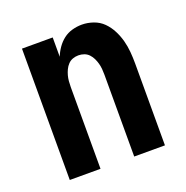

<svg xmlns="http://www.w3.org/2000/svg" viewBox="-103 -633 705 728"><g transform="rotate(-20 250.0 -269.0)"><path d="M58 0V-530H182V-452Q189 -470 200.5 -486.5Q212 -503 227.5 -515Q243 -527 262.5 -532.5Q282 -538 302 -538Q325 -538 348 -530Q371 -522 387.5 -505.5Q404 -489 415 -467.5Q426 -446 432 -423.5Q438 -401 440 -377.5Q442 -354 442 -330V0H318V-330Q318 -342 317 -353.5Q316 -365 313 -376Q310 -387 305 -397.5Q300 -408 292 -416.5Q284 -425 273 -429Q262 -433 250 -433Q238 -433 227 -429Q216 -425 208 -416.5Q200 -408 195 -397.5Q190 -387 187 -376Q184 -365 183 -353.5Q182 -342 182 -330V0Z"/></g></svg>

Font: iosevka_custom_sans_ss08 XBd
Style: Regular
Weight: 800
Designer: Belleve Invis
Foundry: Belleve Invis
Version: Version 10.3.0; ttfautohint (v1.8.3)